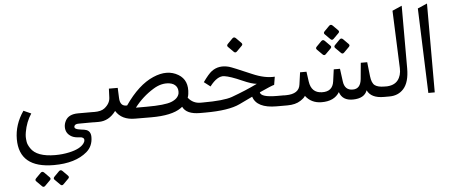

<svg xmlns="http://www.w3.org/2000/svg" viewBox="-67 -890 3642 1544"><g transform="rotate(-5 1753.5 -118.0)"><path d="M388 367.7 428.8 409Q440.8 421 429.3 432.5L386.4 475.4Q373.9 487.9 361.4 475.4L318.5 432.5Q306.5 421 320.1 407.4L359.8 367.2Q373.9 353.6 388 367.7ZM240.2 367.7 280.9 409Q292.9 421 281.4 432.5L238.6 475.4Q225.5 487.9 213.5 475.4L170.7 432.5Q158.7 421 172.2 407.4L211.9 367.2Q225.5 353.6 240.2 367.7ZM669.4 -83Q681.2 -82.5 692.9 -82.5V-0.5H629.4L549.8 0Q523.4 0 516.1 14.6Q509.3 29.3 522.9 37.6Q537.1 45.9 566.9 49.1Q596.7 52.2 608.9 57.1Q643.6 70.3 643.6 115.7Q643.6 189.5 592.3 233.9Q498 314.5 323.7 314.5Q44.4 314.5 44.4 81.1Q44.4 -36.6 117.2 -142.1L178.2 -114.7Q135.7 -50.8 121.6 30.3Q117.7 52.7 117.7 68.8Q117.7 85 121.1 107.9Q124 131.3 145 162.6Q192.4 235.4 342.3 235.4Q400.9 235.4 454.6 223.6Q545.4 204.1 575.7 160.6Q585 147.5 585 135.7Q585 110.8 547.4 109.9Q509.8 108.9 486.3 96.7Q437.5 70.8 437.5 17.1Q437.5 -8.8 451.2 -34.2Q477.5 -83 553.7 -83Z M1020.5 -87.9H1107.9Q1253.9 -87.9 1307.6 -108.9Q1362.8 -130.4 1372.1 -172.9Q1376.5 -207.5 1360.8 -229Q1342.8 -253.9 1305.2 -259.3Q1240.7 -268.6 1174.3 -227.1Q1085 -172.4 1020.5 -87.9ZM1391.6 -62.5Q1385.3 -57.6 1377.9 -52.2Q1302.7 0.5 1136.2 0L1006.3 -0.5Q897.9 -0.5 851.6 -76.2Q795.4 0 712.4 0H672.9V-82.5H683.6Q739.7 -82.5 766.6 -103.5Q813 -139.6 814.5 -188L817.4 -259.3H888.7L892.1 -177.7Q894.5 -107.4 951.7 -111.8Q1060.5 -269.5 1181.2 -321.3Q1297.4 -371.6 1384.8 -319.3Q1464.8 -271.5 1449.7 -160.6Q1447.8 -145.5 1442.4 -131.3Q1481 -82.5 1541.5 -82.5H1562.5V0H1530.8Q1420.9 0 1391.6 -62.5Z M1959.5 -94.2Q1912.6 -71.8 1853.5 -43.5Q1763.2 0 1573.2 0H1542.5V-82.5H1559.6Q1729.5 -82.5 1796.4 -106.4Q1913.1 -148.9 2005.9 -194.3Q1966.8 -196.8 1892.1 -230Q1798.8 -271.5 1751 -278.3Q1694.8 -286.6 1633.3 -205.6L1582.5 -244.6Q1627 -307.1 1654.8 -328.1Q1713.9 -372.1 1795.4 -350.1Q1821.8 -342.8 1974.1 -276.9Q2073.7 -233.4 2154.8 -238.8L2144 -173.8Q2122.1 -168.9 2023.9 -124Q2029.3 -83 2159.2 -83H2215.3V0H2148.9Q1989.3 0 1959.5 -94.2ZM1870.2 -574.6 1910.9 -533.4Q1922.9 -521.4 1911.5 -509.9L1868.6 -467Q1855.6 -454.5 1843.5 -467L1800.7 -509.9Q1788.7 -521.4 1802.3 -534.9L1842 -575.2Q1855.6 -588.7 1870.2 -574.6Z M2765.6 -1Q2680.2 0 2657.2 -70.3Q2614.7 -0.5 2511.2 -1.5Q2428.7 -2.4 2382.3 -64.5Q2377 -49.8 2342.3 -26.9Q2301.8 0 2235.8 0H2195.3V-82.5H2232.4Q2336.9 -83.5 2346.7 -158.2L2360.4 -256.3H2412.1L2423.3 -176.3Q2436.5 -83.5 2521.5 -81.1Q2607.9 -78.1 2619.1 -160.2L2632.3 -256.3H2682.6L2696.3 -153.3Q2705.6 -81.1 2770.5 -81.1Q2833.5 -80.6 2841.3 -160.2L2853.5 -290H2905.3L2918 -175.8Q2924.3 -119.6 2949.7 -101.1Q2974.6 -83 3026.9 -83H3039.6V0H3014.6Q2911.6 0 2880.9 -65.4Q2857.9 -2 2765.6 -1ZM2654.2 -607.8 2694.9 -567Q2706.9 -555 2695.5 -543.5L2652.6 -500.7Q2639.6 -488.1 2627.5 -500.1L2584.7 -543Q2572.7 -555 2586.3 -568.1L2626 -608.3Q2639.6 -621.9 2654.2 -607.8ZM2728.4 -490.7 2769.1 -449.5Q2781.1 -438 2769.6 -426L2726.8 -383.1Q2713.7 -370.6 2701.7 -383.1L2658.9 -426Q2646.9 -438 2660.5 -451L2700.2 -491.3Q2713.7 -504.8 2728.4 -490.7ZM2580.5 -490.7 2621.3 -449.5Q2633.3 -438 2621.8 -426L2579 -383.1Q2566.4 -370.6 2553.9 -383.1L2511 -426Q2499 -438 2512.6 -451L2552.3 -491.3Q2566.4 -504.8 2580.5 -490.7Z M3221.2 -213.4Q3221.2 -100.1 3173.8 -47.9Q3130.4 0 3059.6 0H3019.5V-82.5H3035.6Q3103.5 -82.5 3134.8 -121.6Q3165 -159.7 3162.6 -219.7L3144 -684.6L3221.2 -718.3Z M3348.6 -685.1 3425.3 -718.3V-1H3373.5Z"/></g></svg>

Font: Elshan
Style: Regular
Weight: 400
Foundry: DejaVu fonts team - Redesigned by Saber Rastikerdar (Samim font) - Edited by Jalil Hamdollahi
Version: Version 0.9.9; ttfautohint (v1.4.1.5-446e)